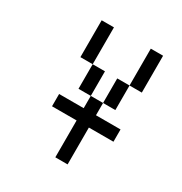

<svg xmlns="http://www.w3.org/2000/svg" viewBox="-150 -610 800 846"><g transform="rotate(30 250.0 -187.5)"><path d="M437.5 -62.5V-125H312.5V-187.5H250V-125H125V-62.5H250V125H312.5V-62.5ZM250 -187.5Q250 -187.5 250 -312.5H187.5Q187.5 -312.5 187.5 -187.5ZM312.5 -187.5H375Q375 -187.5 375 -312.5H312.5Q312.5 -312.5 312.5 -187.5ZM187.5 -312.5V-500H125V-312.5ZM375 -312.5H437.5V-500H375Z"/></g></svg>

Font: Unifont
Style: Regular
Weight: 500
Version: Version 15.1.04